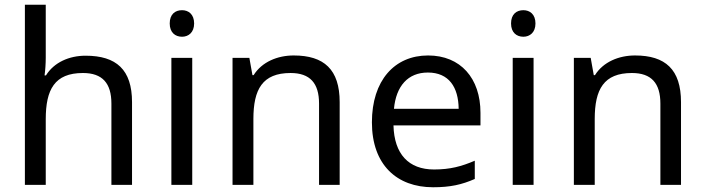

<svg xmlns="http://www.w3.org/2000/svg" viewBox="-20 -780 2974 810"><path d="M173 -537V-760H85V0H173V-277C173 -402 210 -472 330 -472C412 -472 450 -429 450 -343V0H537V-349C537 -486 471 -545 341 -545C272 -545 208 -517 174 -462H168C171 -483 173 -511 173 -537Z M748 -737C719 -737 696 -720 696 -681C696 -643 719 -625 748 -625C775 -625 799 -643 799 -681C799 -720 775 -737 748 -737ZM791 -536H703V0H791Z M1219 -546C1151 -546 1085 -519 1050 -463H1045L1032 -536H961V0H1049V-278C1049 -403 1087 -472 1206 -472C1288 -472 1326 -429 1326 -343V0H1413V-349C1413 -487 1347 -546 1219 -546Z M1786 -546C1644 -546 1549 -440 1549 -264C1549 -85 1654 10 1807 10C1880 10 1928 -1 1983 -25V-102C1927 -78 1879 -65 1811 -65C1704 -65 1643 -130 1640 -251H2007V-304C2007 -450 1923 -546 1786 -546ZM1785 -474C1874 -474 1914 -412 1915 -321H1642C1651 -417 1701 -474 1785 -474Z M2188 -737C2159 -737 2136 -720 2136 -681C2136 -643 2159 -625 2188 -625C2215 -625 2239 -643 2239 -681C2239 -720 2215 -737 2188 -737ZM2231 -536H2143V0H2231Z M2659 -546C2591 -546 2525 -519 2490 -463H2485L2472 -536H2401V0H2489V-278C2489 -403 2527 -472 2646 -472C2728 -472 2766 -429 2766 -343V0H2853V-349C2853 -487 2787 -546 2659 -546Z"/></svg>

Font: Noto Sans Elbasan
Style: Regular
Weight: 400
Designer: Monotype Design Team
Foundry: Monotype Imaging Inc.
Version: Version 2.004